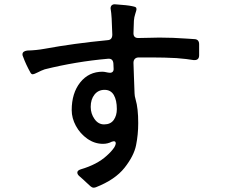

<svg xmlns="http://www.w3.org/2000/svg" viewBox="-20 -819 1040 889"><path d="M878 -638Q902 -638 902 -614V-563Q902 -538 875 -541Q847 -546 797 -550Q741 -553 685 -553H622Q611 -553 604.5 -546.5Q598 -540 598 -528L600 -469L603 -387Q603 -375 608 -358Q620 -318 620 -249Q620 -196 610 -146.5Q600 -97 556.5 -42Q513 13 424 48Q419 50 412 50Q407 50 399 43.5Q391 37 381 27Q374 20 365.5 12.5Q357 5 349 -2Q338 -11 338 -20Q338 -30 354 -35Q429 -57 473 -97Q497 -118 510 -138Q516 -149 516 -155Q516 -165 507 -165Q504 -165 498 -163Q479 -153 457 -153Q418 -153 384.5 -176.5Q351 -200 331.5 -236Q312 -272 312 -309Q312 -388 351.5 -437.5Q391 -487 455 -487Q462 -487 480 -483Q483 -482 489 -482Q498 -482 502.5 -487.5Q507 -493 506 -503L505 -525Q503 -549 480 -547Q332 -534 187 -498Q170 -492 155 -484Q137 -475 132 -475Q126 -475 122 -481Q100 -520 87 -556Q84 -562 84 -567Q84 -582 106 -585Q148 -586 186 -593Q322 -618 478 -633Q500 -634 500 -659L497 -733Q495 -764 493 -773L492 -780Q492 -790 498 -795Q504 -800 514 -799Q571 -795 589 -791Q594 -790 600.5 -788.5Q607 -787 610 -784Q612 -780 612 -776Q612 -772 606.5 -755.5Q601 -739 600 -723Q598 -685 598 -665Q598 -643 620 -643L671 -644Q687 -645 718 -645Q781 -645 849 -640Q871 -638 878 -638ZM521 -314Q521 -355 507 -379Q493 -403 464 -403Q435 -403 417.5 -381Q400 -359 400 -324Q400 -293 417.5 -268Q435 -243 462 -243Q492 -243 506.5 -263.5Q521 -284 521 -314Z"/></svg>

Font: Shippori Gothic B2 Bold
Style: Regular
Weight: 700
Designer: FONTDASU
Foundry: FONTDASU / Google Inc. / but / Adobe
Version: Version 1.130